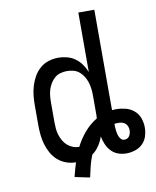

<svg xmlns="http://www.w3.org/2000/svg" viewBox="-91 -805 789 970"><g transform="rotate(-10 304.0 -319.5)"><path d="M215 80Q220 61 224.5 43.5Q229 26 235 8Q210 8 186 -0.5Q162 -9 143 -25.5Q124 -42 111.5 -64.5Q99 -87 92 -111Q85 -135 82.5 -160Q80 -185 80 -210V-310Q80 -335 82.5 -360.5Q85 -386 92.5 -410.5Q100 -435 112.5 -457Q125 -479 144.5 -496Q164 -513 188.5 -520.5Q213 -528 239 -528Q261 -528 283.5 -522Q306 -516 324.5 -502.5Q343 -489 356 -470.5Q369 -452 378 -430V-735H460V-220Q465 -220 470 -220.5Q475 -221 481 -221Q505 -221 529 -215Q553 -209 572 -193Q591 -177 599.5 -153.5Q608 -130 608 -106Q608 -83 601 -60.5Q594 -38 577.5 -22Q561 -6 538.5 1Q516 8 494 8Q472 8 451.5 0.5Q431 -7 416.5 -22.5Q402 -38 393.5 -58Q385 -78 381 -99Q373 -75 358.5 -53Q344 -31 323 -16Q312 11 305 39Q298 67 292 96ZM265 -66Q284 -104 312 -137Q340 -170 377 -192Q377 -196 377.5 -200.5Q378 -205 378 -210V-310Q378 -327 376 -344Q374 -361 369 -377Q364 -393 355 -408Q346 -423 333 -434Q320 -445 303.5 -449.5Q287 -454 270 -454Q253 -454 236.5 -449.5Q220 -445 207 -434Q194 -423 185 -408Q176 -393 171 -377Q166 -361 164.5 -344Q163 -327 163 -310V-210Q163 -193 164.5 -176.5Q166 -160 171 -144.5Q176 -129 184 -114.5Q192 -100 204.5 -89Q217 -78 232.5 -72Q248 -66 265 -66ZM496 -62Q504 -62 511 -65.5Q518 -69 522 -75.5Q526 -82 528 -89.5Q530 -97 530 -105Q530 -115 526.5 -124Q523 -133 516 -139.5Q509 -146 499.5 -148.5Q490 -151 481 -151Q475 -151 470 -150.5Q465 -150 460 -150V-148Q460 -139 460.5 -130.5Q461 -122 462 -114Q463 -106 465 -97.5Q467 -89 470.5 -81.5Q474 -74 480.5 -68Q487 -62 496 -62Z"/></g></svg>

Font: R Plex Mono
Style: Regular
Weight: 400
Monospace: yes
Designer: Belleve Invis
Foundry: Belleve Invis
Version: Version 31.8.0